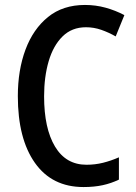

<svg xmlns="http://www.w3.org/2000/svg" viewBox="-20 -745 549 775"><path d="M327 -635Q270 -635 232.5 -598Q195 -561 176.5 -498Q158 -435 158 -356Q158 -227 202 -153.5Q246 -80 329 -80Q364 -80 396 -88Q428 -96 460 -110V-20Q429 -5 394.5 2.5Q360 10 317 10Q190 10 121 -87.5Q52 -185 52 -357Q52 -462 83 -545Q114 -628 174 -676.5Q234 -725 323 -725Q366 -725 406 -714Q446 -703 482 -684L447 -598Q419 -614 389 -624.5Q359 -635 327 -635Z"/></svg>

Font: Noto Sans Telugu Condensed Medium
Style: Regular
Weight: 500
Width: 3
Designer: Jelle Bosma - Monotype Design Team
Foundry: Monotype Imaging Inc.
Version: Version 2.005; ttfautohint (v1.8.4.7-5d5b)